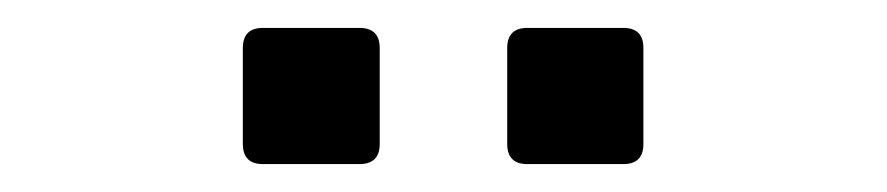

<svg xmlns="http://www.w3.org/2000/svg" viewBox="-20 -778 642 139"><path d="M240.2 -757.8Q254.9 -757.8 254.9 -743.2V-673.8Q254.9 -659.2 240.2 -659.2H170.4Q155.8 -659.2 155.8 -673.8V-743.2Q155.8 -757.8 170.4 -757.8ZM431.2 -757.8Q445.8 -757.8 445.8 -743.2V-673.8Q445.8 -659.2 431.2 -659.2H361.8Q347.2 -659.2 347.2 -673.8V-743.2Q347.2 -757.8 361.8 -757.8Z"/></svg>

Font: Hack
Style: Regular
Weight: 400
Monospace: yes
Designer: Christopher Simpkins
Foundry: Christopher Simpkins
Version: Version 2.019; ttfautohint (v1.4.1) -l 4 -r 80 -G 350 -x 0 -